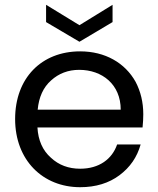

<svg xmlns="http://www.w3.org/2000/svg" viewBox="-20 -771 660 800"><path d="M43 -275C43 -104 158 9 314 9C379 9 434 -8 478 -41C522 -74 551 -116 566 -169H468C447 -108 393 -68 314 -68C266 -68 225 -83 192 -114C158 -144 139 -186 136 -240H574C576 -259 577 -278 577 -295C577 -345 566 -390 545 -430C501 -509 418 -557 314 -557C153 -557 43 -446 43 -275ZM193 -436C225 -465 264 -480 310 -480C406 -480 483 -419 483 -314H137C142 -366 160 -407 193 -436ZM172 -679 311 -597 449 -679V-751L311 -666L172 -751Z"/></svg>

Font: Poppins
Style: Regular
Weight: 400
Designer: Ninad Kale (Devanagari), Jonny Pinhorn (Latin)
Foundry: Indian Type Foundry
Version: 4.004